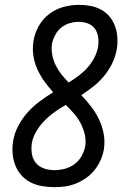

<svg xmlns="http://www.w3.org/2000/svg" viewBox="-20 -763 540 791"><path d="M204 8Q178 8 152.5 3.5Q127 -1 105.5 -12Q84 -23 68 -41Q52 -59 43 -82Q34 -105 32 -130.5Q30 -156 34 -181Q39 -213 54.5 -243Q70 -273 92.5 -298.5Q115 -324 142.5 -344.5Q170 -365 199 -383Q180 -404 163 -427.5Q146 -451 134 -477.5Q122 -504 117.5 -533.5Q113 -563 118 -594Q123 -626 139.5 -655.5Q156 -685 183 -705.5Q210 -726 242 -734.5Q274 -743 306 -743Q330 -743 353.5 -738.5Q377 -734 397 -723Q417 -712 431.5 -694.5Q446 -677 454 -655Q462 -633 463.5 -608.5Q465 -584 461 -560Q456 -531 443 -503.5Q430 -476 410 -451.5Q390 -427 365.5 -407.5Q341 -388 315 -371Q336 -349 355 -324.5Q374 -300 387.5 -272Q401 -244 407 -212.5Q413 -181 408 -148Q404 -125 394.5 -103.5Q385 -82 370 -63Q355 -44 335 -30Q315 -16 293 -7Q271 2 248.5 5Q226 8 204 8ZM263 -423Q284 -436 304 -451Q324 -466 340.5 -484.5Q357 -503 368.5 -525Q380 -547 384 -570Q387 -589 384.5 -609Q382 -629 371.5 -644Q361 -659 343 -666Q325 -673 305 -673Q286 -673 267 -667.5Q248 -662 232.5 -649.5Q217 -637 207.5 -619Q198 -601 194 -582Q191 -558 195.5 -535.5Q200 -513 210 -493Q220 -473 234 -455.5Q248 -438 263 -423ZM204 -62Q225 -62 246.5 -67.5Q268 -73 286 -86Q304 -99 315.5 -119Q327 -139 331 -160Q335 -186 329 -210.5Q323 -235 311.5 -256.5Q300 -278 284 -296Q268 -314 251 -331Q227 -317 204.5 -301Q182 -285 162.5 -265Q143 -245 129 -221Q115 -197 111 -172Q108 -150 111.5 -128.5Q115 -107 128 -91.5Q141 -76 161.5 -69Q182 -62 204 -62Z"/></svg>

Font: Iosevka Gothic
Style: Italic
Weight: 400
Italic angle: -9°
Monospace: yes
Designer: Belleve Invis
Foundry: Belleve Invis
Version: Version 15.5.1; ttfautohint (v1.8.4)